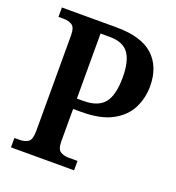

<svg xmlns="http://www.w3.org/2000/svg" viewBox="-130 -818 842 921"><g transform="rotate(20 291.0 -357.0)"><path d="M29 0V-48H56Q82 -48 99 -59.5Q116 -71 116 -116V-602Q116 -644 98.5 -655Q81 -666 57 -666H29V-714H308Q435 -714 495.5 -658.5Q556 -603 556 -503Q556 -443 530 -391Q504 -339 445 -307Q386 -275 288 -275H246V-111Q246 -69 264 -58.5Q282 -48 306 -48H351V0ZM279 -328Q353 -328 385.5 -367.5Q418 -407 418 -499Q418 -581 389.5 -620.5Q361 -660 293 -660H246V-328Z"/></g></svg>

Font: Noto Serif SemiCondensed SemiBold
Style: Regular
Weight: 600
Width: 4
Designer: Monotype Design Team
Foundry: Monotype Imaging Inc.
Version: Version 2.013; ttfautohint (v1.8.4.7-5d5b)